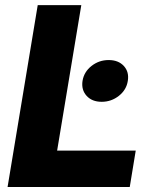

<svg xmlns="http://www.w3.org/2000/svg" viewBox="-20 -748 613 768"><path d="M10.3 0 130.9 -727.5H305.2L208.5 -145.5H522.9L499 0ZM386.7 -340.8Q348.1 -340.8 326.4 -364.7Q304.7 -388.7 310.1 -424.3Q315.9 -460.4 345.9 -484.1Q376 -507.8 414.6 -507.8Q453.6 -507.8 475.3 -484.1Q497.1 -460.4 491.2 -424.3Q485.8 -388.7 455.6 -364.7Q425.3 -340.8 386.7 -340.8Z"/></svg>

Font: Inter 24pt ExtraBold
Style: Italic
Weight: 800
Italic angle: -9.3988°
Designer: Rasmus Andersson
Foundry: rsms
Version: Version 4.001;git-66647c0bb